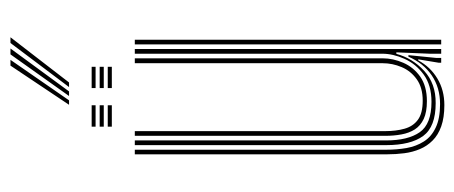

<svg xmlns="http://www.w3.org/2000/svg" viewBox="-277 -607 890 376"><g transform="rotate(-90 168.0 -419.0)"><path d="M150.2 6.2Q125.8 6.2 108.6 0.1Q91.5 -6 80.8 -16.8Q70 -27.5 64 -41.8Q58 -56 55.9 -72.4Q53.8 -88.8 53.8 -106V-600H62.8V-107.2Q62.8 -86.8 66.1 -67.8Q69.5 -48.8 78.9 -34Q88.2 -19.2 106 -10.8Q123.8 -2.2 152.2 -2.2Q184.5 -2.2 208.5 -18.6Q232.5 -35 245 -64.2H248L242.5 -9.2V0H233.2V-5.2L239.8 -45H237.8Q225 -21.2 202.2 -7.5Q179.5 6.2 150.2 6.2ZM269 0V-600H278.2V0ZM157.8 -28Q136.5 -28 123.1 -34.2Q109.8 -40.5 102.6 -51.6Q95.5 -62.8 92.8 -77.6Q90 -92.5 90 -109.5V-600H99.2V-110Q99.2 -88.5 103.9 -71.9Q108.5 -55.2 121.2 -45.8Q134 -36.2 158.8 -36.2Q184.5 -36.2 200.8 -47.9Q217 -59.5 224.6 -77.5Q232.2 -95.5 232.2 -114.5V-600H241.8V-114.8Q241.8 -94.2 233 -74.1Q224.2 -54 205.8 -41Q187.2 -28 157.8 -28ZM154 -10.8Q107.8 -10.8 89.8 -35.2Q71.8 -59.8 71.8 -107.5V-600H81V-108.2Q81 -65 97.1 -42Q113.2 -19 156.5 -19Q189 -19 209.9 -34.2Q230.8 -49.5 240.8 -71.9Q250.8 -94.2 250.8 -115.5V-600H260V0H250.8V-22.2L253.5 -87.8H250.5Q242.2 -56.5 217.4 -33.5Q192.5 -10.5 154 -10.8ZM183.5 -676.8V-684.5H225.2V-676.8ZM108 -645V-653H149.8V-645ZM108 -660.8V-668.8H149.8V-660.8ZM108 -676.8V-684.5H149.8V-676.8ZM183.5 -645V-653H225.2V-645ZM183.5 -660.8V-668.8H225.2V-660.8ZM150.8 -728.8 227.5 -843.5H238.8L159.5 -728.8ZM185.5 -728.8 271.8 -843.5H283L194.5 -728.8ZM168 -728.8 249.5 -843.5H261L177 -728.8Z"/></g></svg>

Font: Big Shoulders Inline Display Thin Light
Style: Regular
Weight: 300
Version: Version 2.002